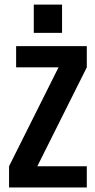

<svg xmlns="http://www.w3.org/2000/svg" viewBox="-20 -829 422 849"><path d="M129.4 -808.6H254.4V-683.6H129.4ZM238.8 -531.2H51.3V-625H363.8V-531.2L145 -93.8H363.8V0H20V-93.8Z"/></svg>

Font: Oswald
Style: Stencbab
Weight: 400
Designer: Mathieu Le Lay
Foundry: Mathieu Le Lay
Version: Version 1.000